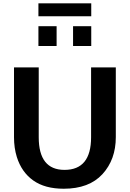

<svg xmlns="http://www.w3.org/2000/svg" viewBox="-20 -1131 786 1164"><path d="M533.2 -1032.2H212.9V-1110.8H533.2ZM533.2 -852.1H422.9V-972.2H533.2ZM323.2 -852.1H212.9V-972.2H323.2ZM682.1 -298.8V-299.8Q682.1 -163.6 601.1 -75.2Q520 13.2 366.2 13.2Q252 13.2 181.4 -37.1Q110.8 -87.4 82 -179.2Q64.9 -234.4 64.9 -298.8V-722.2H214.8V-298.8Q214.8 -101.1 371.1 -101.1Q532.2 -101.1 532.2 -298.8V-722.2H682.1Z"/></svg>

Font: Perun
Style: Bold
Weight: 700
Foundry: Copyright (c) Stefan Peev, Context Ltd, 2016
Version: Version 1.0000